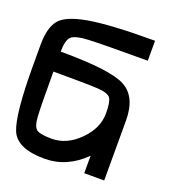

<svg xmlns="http://www.w3.org/2000/svg" viewBox="-153 -1003 1055 1130"><g transform="rotate(20 375.0 -437.5)"><path d="M625 0H500V-109.4Q390.6 0 250 0Q78.1 0 39.1 -93.8Q0 -187.5 0 -500V-625Q0 -726.6 39.1 -777.3Q78.1 -828.1 210.9 -851.6Q343.8 -875 625 -875V-750Q343.8 -750 257.8 -746.1Q171.9 -742.2 148.4 -718.8Q125 -695.3 125 -625Q437.5 -625 531.2 -574.2Q625 -523.4 625 -375ZM125 -500Q125 -289.1 128.9 -222.7Q132.8 -156.2 156.2 -140.6Q179.7 -125 250 -125Q343.8 -125 421.9 -203.1Q500 -281.2 500 -375Q500 -445.3 484.4 -468.8Q468.8 -492.2 402.3 -496.1Q335.9 -500 125 -500Z"/></g></svg>

Font: CraftyPE
Style: Regular
Weight: 400
Designer: Erek Butcher
Foundry: Haunted Coop
Version: Version 0.018;April 4, 2024;FontCreator 15.0.0.2962 64-bit